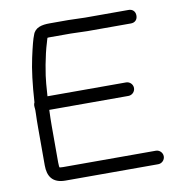

<svg xmlns="http://www.w3.org/2000/svg" viewBox="-74 -709 732 770"><g transform="rotate(-10 292.5 -324.0)"><path d="M508.9 -8C523.9 -8 536.4 -20.5 536.4 -35.5C536.4 -50.5 523.9 -63 508.9 -63H131.5C122.3 -63 117.6 -64 116.7 -64.4C116.4 -64.9 115 -71.3 115 -84.4V-235.4C115 -253.5 115.5 -273.3 116.5 -298.5H438.9C453.9 -298.5 466.4 -311 466.4 -326C466.4 -341 453.9 -353.5 438.9 -353.5H118.9C119.7 -364.2 121 -381.4 122.6 -403.8C125 -438.1 138.2 -515.9 154 -565.9C157.4 -576.7 158.7 -583.3 159.4 -584.2C159.4 -584.2 160.8 -585 165.5 -585H254.9L321.4 -583H498.9C506.1 -583 513.9 -584.9 519.5 -591C524.8 -596.6 526.4 -603.8 526.4 -610.5C526.4 -617.7 524.5 -625.5 518.4 -631.1C512.8 -636.4 505.6 -638 498.9 -638H322.3L254.2 -640H177.8C146.6 -640 118 -634.2 108.7 -605.1C102.8 -591.4 95.2 -562.3 85.2 -516.4C75 -469.9 67.8 -411.5 63.2 -338.5C61.6 -335.3 60 -330.7 60 -326.4C60 -312.9 62 -316.4 61 -292.7C60.3 -275.9 60 -256.8 60 -235.5V-82.6C60 -37.6 78.8 -8 131.5 -8Z"/></g></svg>

Font: MewTooHand
Style: BdWide
Weight: 400
Designer: Mew Too, Robert Jablonski
Version: Version 0.77